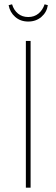

<svg xmlns="http://www.w3.org/2000/svg" viewBox="-20 -871 262 891"><path d="M122 -681V0H100V-681ZM20 -847 36 -851Q44 -824 63.5 -808Q83 -792 111 -792Q139 -792 158.5 -808Q178 -824 187 -851L202 -847Q197 -814 172 -792.5Q147 -771 111 -771Q75 -771 50.5 -792.5Q26 -814 20 -847Z"/></svg>

Font: Fira Sans Extra Condensed Thin
Style: Regular
Weight: 250
Width: 1
Designer: Carrois Corporate & Edenspiekermann AG
Foundry: Carrois Corporate GbR & Edenspiekermann AG
Version: Version 4.203